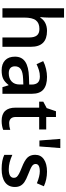

<svg xmlns="http://www.w3.org/2000/svg" viewBox="759 -1559 810 2368"><g transform="rotate(90 1164.0 -375.0)"><path d="M557.1 0H441.9V-332Q441.9 -394.5 416.7 -425.3Q391.6 -456.1 336.9 -456.1Q264.6 -456.1 230.7 -412.8Q196.8 -369.6 196.8 -268.1V0H82V-759.8H196.8V-566.9Q196.8 -520.5 190.9 -467.8H198.2Q221.7 -506.8 263.4 -528.3Q305.2 -549.8 360.8 -549.8Q557.1 -549.8 557.1 -352.1Z M1054.7 0 1031.7 -75.2H1027.8Q988.8 -25.9 949.2 -8.1Q909.7 9.8 847.7 9.8Q768.1 9.8 723.4 -33.2Q678.7 -76.2 678.7 -154.8Q678.7 -238.3 740.7 -280.8Q802.7 -323.2 929.7 -327.1L1022.9 -330.1V-358.9Q1022.9 -410.6 998.8 -436.3Q974.6 -461.9 923.8 -461.9Q882.3 -461.9 844.2 -449.7Q806.2 -437.5 771 -420.9L733.9 -502.9Q777.8 -525.9 830.1 -537.8Q882.3 -549.8 928.7 -549.8Q1031.7 -549.8 1084.2 -504.9Q1136.7 -460 1136.7 -363.8V0ZM883.8 -78.1Q946.3 -78.1 984.1 -113Q1022 -147.9 1022 -210.9V-257.8L952.6 -254.9Q871.6 -252 834.7 -227.8Q797.9 -203.6 797.9 -153.8Q797.9 -117.7 819.3 -97.9Q840.8 -78.1 883.8 -78.1Z M1498 -83Q1540 -83 1582 -96.2V-9.8Q1563 -1.5 1533 4.2Q1502.9 9.8 1470.7 9.8Q1307.6 9.8 1307.6 -162.1V-453.1H1233.9V-503.9L1313 -545.9L1352.1 -660.2H1422.9V-540H1576.7V-453.1H1422.9V-164.1Q1422.9 -122.6 1443.6 -102.8Q1464.4 -83 1498 -83Z M1806.2 -713.9 1786.1 -456.1H1712.9L1692.9 -713.9Z M2286.1 -153.8Q2286.1 -74.7 2228.5 -32.5Q2170.9 9.8 2063.5 9.8Q1955.6 9.8 1890.1 -22.9V-122.1Q1985.4 -78.1 2067.4 -78.1Q2173.3 -78.1 2173.3 -142.1Q2173.3 -162.6 2161.6 -176.3Q2149.9 -189.9 2123 -204.6Q2096.2 -219.2 2048.3 -237.8Q1955.1 -273.9 1922.1 -310.1Q1889.2 -346.2 1889.2 -403.8Q1889.2 -473.1 1945.1 -511.5Q2001 -549.8 2097.2 -549.8Q2192.4 -549.8 2277.3 -511.2L2240.2 -424.8Q2152.8 -460.9 2093.3 -460.9Q2002.4 -460.9 2002.4 -409.2Q2002.4 -383.8 2026.1 -366.2Q2049.8 -348.6 2129.4 -317.9Q2196.3 -292 2226.6 -270.5Q2256.8 -249 2271.5 -220.9Q2286.1 -192.9 2286.1 -153.8Z"/></g></svg>

Font: f0_53748          
Style: Regular
Weight: 600
Foundry: Ascender Corporation
Version: Version 1.10